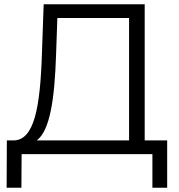

<svg xmlns="http://www.w3.org/2000/svg" viewBox="-20 -720 834 897"><path d="M80 157 81 0H692V157H761V-64H656V-700H184L176 -473C168 -214 139 -69 47 -64H12L11 157ZM152 -64C213 -111 235 -253 242 -466L248 -636H583V-64Z"/></svg>

Font: Malon Grotesk
Style: Regular
Weight: 400
Designer: Julieta Ulanovsky
Foundry: Julieta Ulanovsky
Version: Version 7.200